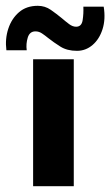

<svg xmlns="http://www.w3.org/2000/svg" viewBox="-42 -641 379 661"><path d="M72 -437H212V0H72ZM223 -466Q189 -466 166 -480.5Q143 -495 124 -510Q113 -519 102.5 -526Q92 -533 80 -533Q60 -533 53.5 -511.5Q47 -490 50 -468H-20Q-25 -507 -13.5 -542Q-2 -577 23.5 -599Q49 -621 88 -621Q113 -621 133 -607Q153 -593 170 -579Q184 -567 196 -558Q208 -549 220 -549Q239 -549 242.5 -571.5Q246 -594 245 -618H315Q322 -575 311 -540.5Q300 -506 276.5 -486Q253 -466 223 -466Z"/></svg>

Font: Reem Kufi
Style: Regular
Weight: 400
Designer: Khaled Hosny
Version: Version 1.6